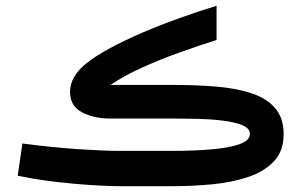

<svg xmlns="http://www.w3.org/2000/svg" viewBox="-20 -641 1037 661"><path d="M573.2 0H393.1Q368.2 0 326.9 -2Q285.6 -3.9 236.3 -8.3Q187 -12.7 136.2 -19.5Q85.4 -26.4 41 -36.1L57.1 -147Q156.7 -133.8 245.8 -127.7Q335 -121.6 388.2 -121.6H572.8Q647 -121.6 707.5 -126.7Q768.1 -131.8 804.2 -144.5Q840.3 -157.2 840.3 -180.2Q840.3 -199.7 813.2 -210.4Q786.1 -221.2 744.6 -226.1Q703.1 -231 658.7 -231.9Q614.3 -232.9 579.6 -232.9H359.9Q302.2 -232.9 261.7 -254.6Q221.2 -276.4 221.2 -323.7Q221.2 -352.5 235.8 -376.7Q250.5 -400.9 272.9 -419.4Q307.1 -447.3 358.2 -474.9Q409.2 -502.4 470.7 -528.8Q532.2 -555.2 597.7 -578.6Q663.1 -602.1 725.6 -621.1V-503.4Q667 -484.9 600.6 -461.2Q534.2 -437.5 471.4 -409.4Q408.7 -381.3 360.4 -348.6H579.1Q657.7 -348.6 726.1 -342.8Q794.4 -336.9 846.2 -319.8Q897.9 -302.7 927.2 -268.8Q956.5 -234.9 956.5 -178.7Q956.5 -121.6 923.6 -86.2Q890.6 -50.8 835.2 -32Q779.8 -13.2 711.7 -6.6Q643.6 0 573.2 0Z"/></svg>

Font: Vazirmatn RD FD SemiBold
Style: Regular
Weight: 600
Designer: Saber Rastikerdar
Foundry: Saber Rastikerdar
Version: Version 33.003